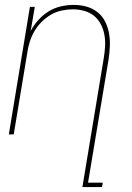

<svg xmlns="http://www.w3.org/2000/svg" viewBox="-20 -548 540 783"><path d="M316 215 403 -310Q407 -334 408.5 -358Q410 -382 406 -405Q402 -428 391.5 -448.5Q381 -469 364 -483Q347 -497 324 -503.5Q301 -510 277 -510Q255 -510 231.5 -505Q208 -500 187.5 -488Q167 -476 149.5 -458.5Q132 -441 120 -420Q108 -399 101 -376.5Q94 -354 91 -331L36 0H16L102 -520H122L105 -421Q117 -445 136.5 -466.5Q156 -488 179 -502Q202 -516 228.5 -522Q255 -528 281 -528Q308 -528 333 -521Q358 -514 377.5 -498.5Q397 -483 408.5 -460.5Q420 -438 424.5 -412.5Q429 -387 428 -360.5Q427 -334 423 -307L339 197H399L396 215Z"/></svg>

Font: Iosevka Thin
Style: Italic
Weight: 100
Italic angle: -9°
Monospace: yes
Designer: Belleve Invis
Foundry: Belleve Invis
Version: Version 32.5.0; ttfautohint (v1.8.4)